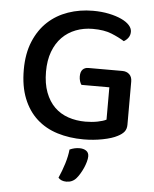

<svg xmlns="http://www.w3.org/2000/svg" viewBox="-58 -670 761 947"><g transform="rotate(5 323.0 -196.5)"><path d="M582 -77Q582 -56 571.5 -42.5Q561 -29 539 -18Q513 -4 467 5Q421 14 373 14Q302 14 242.5 -4.5Q183 -23 140 -62Q97 -101 73 -161Q49 -221 49 -303Q49 -383 74 -443Q99 -503 141.5 -542.5Q184 -582 241.5 -602Q299 -622 364 -622Q407 -622 443 -614.5Q479 -607 505 -595Q531 -583 545 -567.5Q559 -552 559 -535Q559 -518 550 -505.5Q541 -493 528 -486Q501 -503 464 -518Q427 -533 371 -533Q326 -533 287 -518Q248 -503 219.5 -474Q191 -445 175 -402Q159 -359 159 -303Q159 -244 175.5 -200.5Q192 -157 220.5 -129Q249 -101 288.5 -87.5Q328 -74 374 -74Q406 -74 434 -79.5Q462 -85 477 -93V-253H339Q334 -259 330.5 -270.5Q327 -282 327 -294Q327 -317 337.5 -328Q348 -339 366 -339H534Q555 -339 568.5 -326.5Q582 -314 582 -291ZM355 207Q336 229 306 229Q280 229 266 213Q282 177 293.5 139.5Q305 102 308 70Q332 59 357 59Q377 59 390 68Q403 77 403 95Q403 107 398.5 123Q394 139 387 154.5Q380 170 371.5 184Q363 198 355 207Z"/></g></svg>

Font: Baloo 2 Medium
Style: Regular
Weight: 500
Designer: Sarang Kulkarni and Ek Type
Foundry: Ek Type
Version: Version 1.640;hotconv 1.0.111;makeotfexe 2.5.65597; ttfautoh